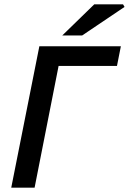

<svg xmlns="http://www.w3.org/2000/svg" viewBox="-20 -868 596 888"><path d="M32 0 162 -654H539L521 -563H251L140 0ZM268 -704 416 -848H549L556 -836L360 -704Z"/></svg>

Font: Source Sans 3 Semibold
Style: Italic
Weight: 600
Italic angle: -11°
Designer: Paul D. Hunt
Foundry: Adobe
Version: Version 3.052;hotconv 1.1.0;makeotfexe 2.6.0